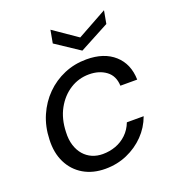

<svg xmlns="http://www.w3.org/2000/svg" viewBox="-131 -809 837 923"><g transform="rotate(-20 287.0 -347.5)"><path d="M252 12Q188 12 140.5 -16Q93 -44 68 -94.5Q43 -145 46 -212Q48 -278 72 -333Q96 -388 136.5 -428.5Q177 -469 230 -491.5Q283 -514 344 -514Q434 -514 486.5 -467Q539 -420 541 -339H455Q453 -390 418 -416Q383 -442 331 -442Q278 -442 234 -414Q190 -386 162.5 -336Q135 -286 133 -219Q131 -181 140.5 -151Q150 -121 168 -100.5Q186 -80 210.5 -69.5Q235 -59 264 -59Q299 -59 330.5 -70.5Q362 -82 386.5 -105.5Q411 -129 424 -163H510Q491 -111 453 -72Q415 -33 363.5 -10.5Q312 12 252 12ZM505 -707 493 -641 341 -560 219 -641 231 -707 353 -623Z"/></g></svg>

Font: DM Sans 16pt
Style: Italic
Weight: 400
Italic angle: -10°
Version: Version 4.004;gftools[0.9.30]